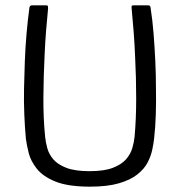

<svg xmlns="http://www.w3.org/2000/svg" viewBox="-20 -693 674 719"><path d="M317 6Q235 6 188 -13Q141 -32 118 -61Q95 -90 87.5 -120Q80 -150 77 -173Q73 -215 71 -264.5Q69 -314 70 -362Q71 -411 73 -464Q75 -517 79.5 -568Q84 -619 90 -663Q90 -667 92.5 -670Q95 -673 99 -673Q113 -673 126 -673Q139 -673 153 -673Q158 -673 159 -671Q160 -669 160 -661Q156 -621 152.5 -577Q149 -533 147 -486Q143 -406 142.5 -328Q142 -250 149 -181Q151 -161 157 -138.5Q163 -116 179.5 -96.5Q196 -77 228.5 -64.5Q261 -52 315 -52Q370 -52 402.5 -64.5Q435 -77 452 -96.5Q469 -116 475.5 -138.5Q482 -161 484 -181Q490 -248 490 -324.5Q490 -401 486 -480Q484 -528 480.5 -574Q477 -620 473 -661Q472 -669 473.5 -671Q475 -673 479 -673Q494 -673 507.5 -673Q521 -673 536 -673Q540 -673 542 -670Q544 -667 544 -663Q551 -619 555 -568.5Q559 -518 561.5 -466Q564 -414 564 -365Q565 -316 563.5 -266Q562 -216 557 -173Q555 -155 550 -131.5Q545 -108 532.5 -84Q520 -60 494 -39.5Q468 -19 425 -6.5Q382 6 317 6Z"/></svg>

Font: Glory
Style: Regular
Weight: 400
Designer: Robert Leuschke
Foundry: Robert Leuschke
Version: Version 1.011